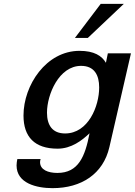

<svg xmlns="http://www.w3.org/2000/svg" viewBox="-20 -777 700 997"><path d="M623 -757H503L369 -580H436ZM102 -177C102 -66 160 -5 279 -5C351 -5 406 -48 445 -85C422 36 387 121 278 121C230 121 188 105 188 65C188 60 189 54 191 49H70C68 60 66 70 66 82C66 175 170 200 253 200C403 200 516 126 548 -13L660 -500H540L530 -451C509 -487 469 -513 393 -513C220 -513 102 -335 102 -177ZM224 -192C224 -286 286 -435 401 -435C470 -435 495 -387 495 -323C495 -225 438 -84 318 -84C252 -84 224 -127 224 -192Z"/></svg>

Font: Perun SemiBold Italic
Style: Regular
Weight: 400
Italic angle: -12°
Foundry: Copyright (c) Stefan Peev, Context Ltd, 2016
Version: Version 1.026